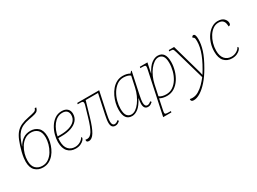

<svg xmlns="http://www.w3.org/2000/svg" viewBox="-47 -1607 3607 2694"><g transform="rotate(-30 1756.5 -260.0)"><path d="M220 10Q144 10 94.5 -37Q45 -84 45 -182Q45 -207 49 -241.5Q53 -276 66 -330Q92 -430 119 -496Q146 -562 181.5 -602.5Q217 -643 267.5 -666Q318 -689 390 -703Q461 -717 492.5 -728Q524 -739 530 -770H555Q549 -740 534 -723Q519 -706 485.5 -696Q452 -686 389 -675Q325 -664 280.5 -643.5Q236 -623 205.5 -590Q175 -557 152.5 -509Q130 -461 109 -395H111Q147 -457 197 -491.5Q247 -526 317 -526Q391 -526 440 -480.5Q489 -435 489 -337Q489 -297 478.5 -250.5Q468 -204 447 -158Q426 -112 394 -74Q362 -36 318.5 -13Q275 10 220 10ZM224 -15Q281 -15 325 -47Q369 -79 399 -128.5Q429 -178 444 -233.5Q459 -289 459 -337Q459 -424 417.5 -462.5Q376 -501 313 -501Q255 -501 210.5 -471Q166 -441 136 -393Q106 -345 90.5 -289.5Q75 -234 75 -182Q75 -95 116.5 -55Q158 -15 224 -15Z M749 10Q669 10 622 -41.5Q575 -93 575 -195Q575 -249 591.5 -310Q608 -371 641 -424.5Q674 -478 722.5 -512Q771 -546 835 -546Q894 -546 926 -516Q958 -486 958 -435Q958 -374 921 -330.5Q884 -287 817.5 -264Q751 -241 662 -241H608Q605 -217 605 -195Q605 -104 645.5 -59.5Q686 -15 753 -15Q797 -15 835.5 -37Q874 -59 891 -92Q901 -89 901 -77Q901 -63 882.5 -42.5Q864 -22 830 -6Q796 10 749 10ZM611 -266H658Q739 -266 800 -285Q861 -304 894.5 -341Q928 -378 928 -432Q928 -471 905 -496Q882 -521 832 -521Q786 -521 749 -499Q712 -477 684 -440Q656 -403 637.5 -357.5Q619 -312 611 -266Z M962 10Q925 10 925 -17Q925 -21 925.5 -24.5Q926 -28 927 -32Q939 -28 954 -28Q1003 -28 1039 -87.5Q1075 -147 1113 -277L1163 -448Q1166 -459 1168 -468.5Q1170 -478 1170 -485Q1170 -506 1157 -511Q1144 -516 1123 -516H1081L1085 -536H1440L1368 -198Q1361 -167 1356 -134.5Q1351 -102 1351 -77Q1351 -48 1362 -31.5Q1373 -15 1393 -15Q1422 -15 1452 -44L1466 -26Q1448 -10 1431 0Q1414 10 1390 10Q1323 10 1323 -77Q1323 -101 1328 -132Q1333 -163 1340 -198L1407 -511H1207L1138 -274Q1095 -126 1053.5 -58Q1012 10 962 10Z M1663 10Q1601 10 1570 -31.5Q1539 -73 1539 -160Q1539 -210 1551.5 -264Q1564 -318 1588 -368Q1612 -418 1646.5 -458.5Q1681 -499 1726 -522.5Q1771 -546 1825 -546Q1860 -546 1889 -538.5Q1918 -531 1938 -518L1962 -546H1972L1898 -198Q1891 -167 1886 -134.5Q1881 -102 1881 -77Q1881 -48 1892 -31.5Q1903 -15 1923 -15Q1952 -15 1982 -44L1996 -26Q1978 -10 1961 0Q1944 10 1920 10Q1853 10 1853 -77Q1853 -94 1856 -115.5Q1859 -137 1863 -161H1860Q1811 -67 1761 -28.5Q1711 10 1663 10ZM1665 -15Q1700 -15 1735 -39Q1770 -63 1801.5 -105.5Q1833 -148 1857.5 -202.5Q1882 -257 1895 -317L1932 -489Q1911 -507 1880.5 -514Q1850 -521 1823 -521Q1763 -521 1716 -487Q1669 -453 1636 -399Q1603 -345 1586 -282Q1569 -219 1569 -160Q1569 -80 1595.5 -47.5Q1622 -15 1665 -15Z M2029 240 2174 -442Q2177 -457 2179 -468.5Q2181 -480 2181 -488Q2181 -508 2166.5 -512Q2152 -516 2117 -516H2095L2099 -536H2222L2188 -375H2190Q2239 -470 2290.5 -508Q2342 -546 2390 -546Q2452 -546 2483 -504.5Q2514 -463 2514 -376Q2514 -309 2494.5 -240.5Q2475 -172 2438.5 -115.5Q2402 -59 2349 -24.5Q2296 10 2228 10Q2193 10 2162.5 2.5Q2132 -5 2112 -18Q2109 -5 2106.5 6Q2104 17 2101 31L2077 146Q2074 161 2072 172.5Q2070 184 2070 192Q2070 211 2084.5 215.5Q2099 220 2134 220H2166L2162 240ZM2230 -15Q2290 -15 2337 -47Q2384 -79 2417 -132Q2450 -185 2467 -249Q2484 -313 2484 -376Q2484 -456 2457.5 -488.5Q2431 -521 2388 -521Q2354 -521 2318 -497Q2282 -473 2249.5 -431Q2217 -389 2192.5 -334.5Q2168 -280 2155 -220L2118 -47Q2136 -31 2166 -23Q2196 -15 2230 -15Z M2522 250Q2479 250 2479 217Q2479 211 2480 207Q2490 209 2500 210.5Q2510 212 2520 212Q2573 212 2621 183.5Q2669 155 2710.5 112.5Q2752 70 2783 29L2784 27L2646 -455Q2638 -484 2631.5 -497Q2625 -510 2614.5 -513Q2604 -516 2583 -516H2563L2568 -536H2654L2776 -105Q2784 -79 2791 -52Q2798 -25 2803 2Q2888 -132 2931 -242Q2974 -352 2974 -446Q2974 -491 2964.5 -503.5Q2955 -516 2944 -516Q2944 -530 2951.5 -538Q2959 -546 2970 -546Q3005 -546 3005 -461Q3005 -381 2975.5 -287Q2946 -193 2872 -65Q2814 37 2752 107Q2690 177 2631 213.5Q2572 250 2522 250Z M3283 10Q3203 10 3156 -41.5Q3109 -93 3109 -195Q3109 -266 3129.5 -329.5Q3150 -393 3185.5 -441.5Q3221 -490 3266.5 -518Q3312 -546 3362 -546Q3429 -546 3462 -513.5Q3495 -481 3495 -439Q3495 -420 3485.5 -411.5Q3476 -403 3461 -403Q3461 -427 3455 -454.5Q3449 -482 3427.5 -501.5Q3406 -521 3360 -521Q3313 -521 3272.5 -492.5Q3232 -464 3202 -416.5Q3172 -369 3155.5 -311.5Q3139 -254 3139 -195Q3139 -107 3179.5 -61Q3220 -15 3287 -15Q3331 -15 3369 -37Q3407 -59 3424 -92Q3434 -89 3434 -77Q3434 -63 3415.5 -42.5Q3397 -22 3363 -6Q3329 10 3283 10Z"/></g></svg>

Font: Noto Serif Thin
Style: Italic
Weight: 100
Italic angle: -12°
Designer: Monotype Design Team
Foundry: Monotype Imaging Inc.
Version: Version 2.014; ttfautohint (v1.8.4.7-5d5b)